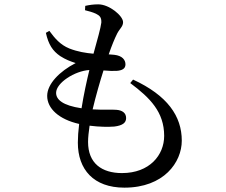

<svg xmlns="http://www.w3.org/2000/svg" viewBox="-20 -810 1040 883"><path d="M506 -228C545 -233 560 -246 560 -267C560 -291 542 -303 515 -305C493 -307 454 -304 406 -307C421 -370 440 -436 456 -486C479 -484 502 -483 516 -484C542 -486 557 -494 557 -514C557 -534 543 -554 505 -558L480 -560C495 -603 507 -632 519 -656C531 -679 546 -688 546 -708C546 -737 483 -790 432 -790C409 -790 390 -787 372 -783L371 -763C387 -759 406 -754 421 -747C439 -738 447 -730 446 -706C443 -681 428 -628 410 -563C375 -566 337 -572 299 -587C257 -604 232 -634 207 -668L191 -659C203 -605 222 -576 257 -552C282 -536 303 -528 328 -520C254 -482 197 -424 197 -369C197 -311 251 -261 344 -240C340 -208 338 -178 338 -154C338 -31 410 53 552 53C734 53 816 -64 816 -163C816 -276 750 -371 592 -444L579 -428C670 -360 735 -295 735 -185C735 -97 668 -14 541 -14C448 -14 385 -59 385 -157C385 -178 388 -204 392 -232C438 -226 480 -226 506 -228ZM355 -312C268 -325 238 -352 238 -383C238 -429 324 -484 391 -488C379 -439 365 -375 355 -312Z"/></svg>

Font: Source Han Serif CN Medium
Style: Regular
Weight: 500
Designer: Ryoko NISHIZUKA 西塚涼子 (kana & ideographs); Frank Grießhammer (Latin, Greek & Cyrillic); Wenlong ZHANG 张文龙 (bopomofo); San
Foundry: Adobe
Version: Version 2.002;hotconv 1.1.0;makeotfexe 2.6.0